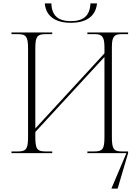

<svg xmlns="http://www.w3.org/2000/svg" viewBox="-20 -906 827 1136"><path d="M399 -771C483 -771 546 -804 554 -886H515C512 -811 472 -781 399 -781C327 -781 286 -811 284 -886H245C252 -804 316 -771 399 -771ZM48 0H289V-10H251C200 -10 189 -24 189 -95V-125L598 -569V-95C598 -24 587 -10 538 -10H497V0H728L639 210H676L738 0V-10H701C653 -10 642 -24 642 -95V-628C642 -690 656 -704 700 -704H738V-714H497V-704H541C583 -704 598 -690 598 -627V-590L189 -146V-621C189 -690 201 -704 249 -704H289V-714H48V-704H86C134 -704 146 -690 146 -619V-95C146 -24 134 -10 87 -10H48Z"/></svg>

Font: Noto Serif Display ExtraLight
Style: Regular
Weight: 200
Designer: Monotype Design Team
Foundry: Monotype Imaging Inc.
Version: Version 2.009